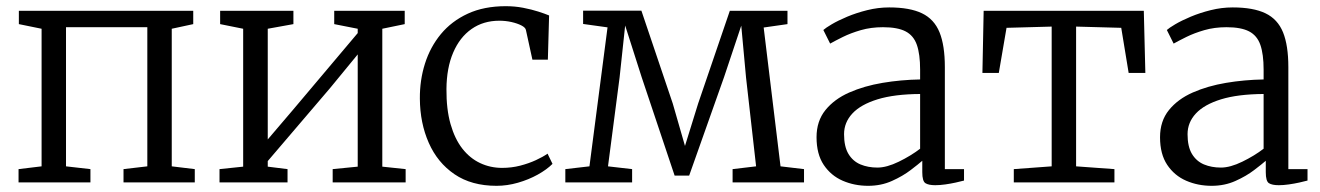

<svg xmlns="http://www.w3.org/2000/svg" viewBox="-20 -590 4270 621"><path d="M40 0V-43L114.5 -52V-497L41 -512V-555H605V-512L535.5 -497V-52L610 -43V0H379.5V-43L456.5 -52V-502H193.5V-52L272.5 -43V0Z M690 0V-43L766.5 -51V-497L692 -512V-555H929V-512L846 -497V-139L927 -234L1137 -483V-497L1061 -512V-555H1289V-512L1216.5 -497V-51L1292 -43V0H1056V-43L1137 -51V-414L1047.5 -305L846 -69V-51L910 -43V0Z M1338 -271Q1337.5 -330.5 1354.5 -384.2Q1371.5 -438 1406 -479.8Q1440.5 -521.5 1493 -545.8Q1545.5 -570 1616 -570Q1645 -570 1672.2 -564.8Q1699.5 -559.5 1721.2 -552.5Q1743 -545.5 1756 -540L1752 -397H1702L1681 -493Q1679.5 -501 1666.2 -507.8Q1653 -514.5 1634 -518.8Q1615 -523 1595 -523Q1543.5 -523 1505.2 -496.2Q1467 -469.5 1445.8 -420Q1424.5 -370.5 1424 -302Q1423.5 -237 1437.2 -188.8Q1451 -140.5 1475.5 -109.2Q1500 -78 1533 -62.5Q1566 -47 1604 -47Q1634.5 -47 1662.5 -54.2Q1690.5 -61.5 1713.2 -72Q1736 -82.5 1751 -93L1767 -60Q1748.5 -41.5 1719.2 -25.2Q1690 -9 1655.2 1Q1620.5 11 1586 11Q1505 11 1450 -26.5Q1395 -64 1366.8 -128Q1338.5 -192 1338 -271Z M1808.5 0V-43L1886.5 -52L1945 -501.5L1866 -512.5V-555.5H2054.5L2156 -255L2195.5 -118L2238 -255L2340.5 -555H2527V-512L2450 -501L2504.5 -52L2580.5 -43V0H2349.5V-43L2425.5 -52L2393 -339L2377.5 -507L2322 -341L2209 -22H2162L2055 -341.5L2002 -507.5L1984 -339.5L1946.5 -52L2024.5 -43V0Z M2621 -146Q2621 -198.5 2649.8 -234Q2678.5 -269.5 2726.8 -290.8Q2775 -312 2834.5 -322Q2894 -332 2956 -333V-365Q2956 -414.5 2945.5 -444.8Q2935 -475 2909 -488.5Q2883 -502 2836 -502Q2797 -502 2764.2 -492.5Q2731.5 -483 2706.2 -470.5Q2681 -458 2665 -449L2643 -493Q2650 -499.5 2670.2 -511.5Q2690.5 -523.5 2720.2 -536Q2750 -548.5 2785 -557.2Q2820 -566 2856 -566Q2922.5 -566 2962 -547Q3001.5 -528 3018.8 -485.5Q3036 -443 3036 -373V-43H3098V-6Q3087 -3 3071 0.5Q3055 4 3037.5 6.5Q3020 9 3005 9Q2983.5 9 2973.2 2.5Q2963 -4 2963 -33V-70Q2950.5 -59 2925.2 -39.8Q2900 -20.5 2865 -4.8Q2830 11 2788 11Q2743.5 11 2705.5 -5.5Q2667.5 -22 2644.2 -56.8Q2621 -91.5 2621 -146ZM2818 -48Q2848 -48 2887 -67Q2926 -86 2956 -109V-286Q2873 -285.5 2818.5 -268.8Q2764 -252 2737 -223Q2710 -194 2710 -156Q2710 -116 2724.2 -92.2Q2738.5 -68.5 2763 -58.2Q2787.5 -48 2818 -48Z M3259 0V-43L3381.5 -52V-504L3235.5 -500L3210.5 -354H3157.5L3161.5 -555H3679.5L3684.5 -354H3630.5L3606.5 -500L3460.5 -504V-52L3584.5 -43V0Z M3732 -146Q3732 -198.5 3760.8 -234Q3789.5 -269.5 3837.8 -290.8Q3886 -312 3945.5 -322Q4005 -332 4067 -333V-365Q4067 -414.5 4056.5 -444.8Q4046 -475 4020 -488.5Q3994 -502 3947 -502Q3908 -502 3875.2 -492.5Q3842.5 -483 3817.2 -470.5Q3792 -458 3776 -449L3754 -493Q3761 -499.5 3781.2 -511.5Q3801.5 -523.5 3831.2 -536Q3861 -548.5 3896 -557.2Q3931 -566 3967 -566Q4033.5 -566 4073 -547Q4112.5 -528 4129.8 -485.5Q4147 -443 4147 -373V-43H4209V-6Q4198 -3 4182 0.5Q4166 4 4148.5 6.5Q4131 9 4116 9Q4094.5 9 4084.2 2.5Q4074 -4 4074 -33V-70Q4061.5 -59 4036.2 -39.8Q4011 -20.5 3976 -4.8Q3941 11 3899 11Q3854.5 11 3816.5 -5.5Q3778.5 -22 3755.2 -56.8Q3732 -91.5 3732 -146ZM3929 -48Q3959 -48 3998 -67Q4037 -86 4067 -109V-286Q3984 -285.5 3929.5 -268.8Q3875 -252 3848 -223Q3821 -194 3821 -156Q3821 -116 3835.2 -92.2Q3849.5 -68.5 3874 -58.2Q3898.5 -48 3929 -48Z"/></svg>

Font: Merriweather 7pt Light
Style: Regular
Weight: 300
Designer: Eben Sorkin
Foundry: Eben Sorkin
Version: Version 2.200;gftools[0.9.31]